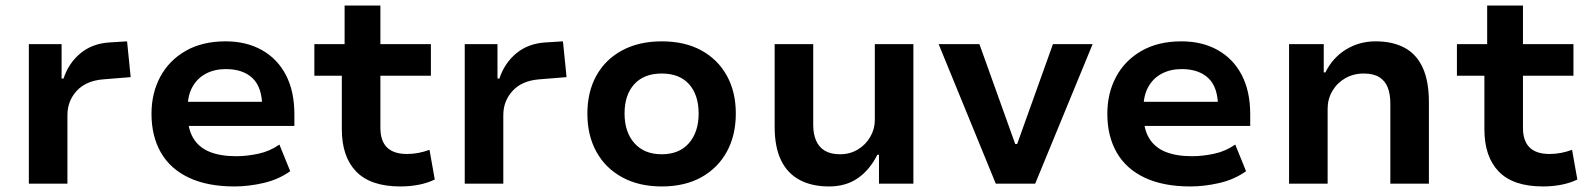

<svg xmlns="http://www.w3.org/2000/svg" viewBox="-20 -662 5729 692"><path d="M84 0V-503H202V-379H209Q227 -434 269.5 -469.5Q312 -505 374 -509L438 -513L451 -384L352 -376Q290 -371 256.5 -334.5Q223 -298 223 -247V0Z M825 10Q728 10 661 -21.5Q594 -53 560 -112Q526 -171 526 -252Q526 -326 557.5 -385Q589 -444 649 -478.5Q709 -513 793 -513Q868 -513 924 -481.5Q980 -450 1010.5 -391.5Q1041 -333 1041 -250V-208H634V-295H940L925 -276Q925 -347 890.5 -380Q856 -413 794 -413Q754 -413 723 -397Q692 -381 674 -349.5Q656 -318 656 -270V-254Q656 -199 676 -165Q696 -131 735 -115Q774 -99 831 -99Q870 -99 911.5 -108Q953 -117 987 -141L1026 -45Q984 -15 930 -2.5Q876 10 825 10Z M1423 10Q1316 10 1264 -43.5Q1212 -97 1212 -196V-389H1113V-503H1222V-642H1351V-503H1533V-389H1351V-201Q1351 -154 1375 -130.5Q1399 -107 1447 -107Q1468 -107 1488.5 -111Q1509 -115 1528 -122L1547 -15Q1520 -2 1488.5 4Q1457 10 1423 10Z M1655 0V-503H1773V-379H1780Q1798 -434 1840.5 -469.5Q1883 -505 1945 -509L2009 -513L2022 -384L1923 -376Q1861 -371 1827.5 -334.5Q1794 -298 1794 -247V0Z M2365 10Q2283 10 2222.5 -23Q2162 -56 2129.5 -115Q2097 -174 2097 -252Q2097 -331 2129.5 -389.5Q2162 -448 2222.5 -480.5Q2283 -513 2365 -513Q2448 -513 2507.5 -480.5Q2567 -448 2599.5 -389.5Q2632 -331 2632 -253Q2632 -174 2599.5 -115Q2567 -56 2507.5 -23Q2448 10 2365 10ZM2365 -106Q2428 -106 2463 -146Q2498 -186 2498 -253Q2498 -320 2463.5 -358.5Q2429 -397 2365 -397Q2301 -397 2266 -358.5Q2231 -320 2231 -253Q2231 -186 2266.5 -146Q2302 -106 2365 -106Z M2968 10Q2906 10 2862 -13.5Q2818 -37 2795 -84.5Q2772 -132 2772 -204V-503H2911V-211Q2911 -180 2921 -156Q2931 -132 2952.5 -119Q2974 -106 3008 -106Q3043 -106 3071.5 -123Q3100 -140 3116.5 -168.5Q3133 -197 3133 -229V-503H3272V0H3148V-104H3142Q3115 -50 3072 -20Q3029 10 2968 10Z M3569 0 3363 -503H3510L3639 -143H3646L3775 -503H3918L3711 0Z M4270 10Q4173 10 4106 -21.5Q4039 -53 4005 -112Q3971 -171 3971 -252Q3971 -326 4002.5 -385Q4034 -444 4094 -478.5Q4154 -513 4238 -513Q4313 -513 4369 -481.5Q4425 -450 4455.5 -391.5Q4486 -333 4486 -250V-208H4079V-295H4385L4370 -276Q4370 -347 4335.5 -380Q4301 -413 4239 -413Q4199 -413 4168 -397Q4137 -381 4119 -349.5Q4101 -318 4101 -270V-254Q4101 -199 4121 -165Q4141 -131 4180 -115Q4219 -99 4276 -99Q4315 -99 4356.5 -108Q4398 -117 4432 -141L4471 -45Q4429 -15 4375 -2.5Q4321 10 4270 10Z M4626 0V-503H4751V-401H4757Q4783 -454 4831 -483.5Q4879 -513 4938 -513Q5000 -513 5043 -489.5Q5086 -466 5108 -417.5Q5130 -369 5130 -294V0H4991V-289Q4991 -323 4981.5 -347Q4972 -371 4951 -384Q4930 -397 4895 -397Q4858 -397 4828.5 -380Q4799 -363 4782 -334Q4765 -305 4765 -270V0Z M5541 10Q5434 10 5382 -43.5Q5330 -97 5330 -196V-389H5231V-503H5340V-642H5469V-503H5651V-389H5469V-201Q5469 -154 5493 -130.5Q5517 -107 5565 -107Q5586 -107 5606.5 -111Q5627 -115 5646 -122L5665 -15Q5638 -2 5606.5 4Q5575 10 5541 10Z"/></svg>

Font: Nunito Sans 6pt
Style: Bold
Weight: 700
Version: Version 3.101;gftools[0.9.27]